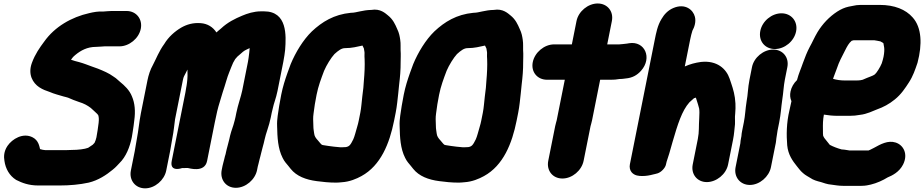

<svg xmlns="http://www.w3.org/2000/svg" viewBox="-20 -816 5174 1075"><path d="M353.1 24.5H233.1C226.5 24.5 212 21.6 204.3 18.8C200.3 2.7 195.7 -30 162.8 -47C108.6 -74.9 48.2 -37.8 22 0.8C0.4 32.8 1.1 62.9 4.8 84.5C11 129 32.9 167.5 69.5 190.7C70.1 191 71.2 191.6 71.9 192C102.5 207.6 140.7 222.5 193.6 222.5H313.6C369.6 222.5 425.4 217.7 476.5 206.5C530.1 193.7 576 163.3 611.1 134.1C629.2 119.9 640.7 105.4 648.2 98C685.6 61.9 707.2 6.7 717.9 -47C719.9 -57.2 721.2 -65 722.9 -77.3C726.9 -98.2 729.5 -124.5 731.7 -141.4C739.1 -193.1 735 -238.4 719.1 -275.4C705.2 -311.7 676.8 -337.4 652.4 -357.4L639.8 -368.5C633.5 -374.7 624.1 -382.3 615.3 -387.4C589.5 -406.5 558.2 -419.4 528.6 -431.4L494.4 -443.6C472.5 -451.4 451.6 -460.4 422.3 -468.5C406.5 -472.1 393.4 -476.1 377.5 -481.6C387 -494 386.7 -495.7 402 -508.5C432.1 -533.5 469.1 -553.5 516.5 -553.5C534.7 -553.5 555.6 -556.5 565.1 -556.5H649.1C702.5 -556.5 757.3 -600.1 768.3 -655C779.1 -709.2 742.9 -754.5 688.6 -754.5H604.6C587.9 -754.5 568.9 -751.7 559.2 -751.5C530.1 -753.2 502.6 -748 479.4 -742.4C381.1 -720.4 286.6 -666.9 227 -582.4C202.9 -550 176.9 -513.8 158.7 -464.2C134.5 -398.2 164.5 -351.2 199.4 -327.7C221.3 -313.4 237.6 -308.4 258.8 -300.9C281.3 -290.7 314.4 -282.4 335.8 -275.9C344.6 -273.3 353 -272 361 -269.1C381.3 -259.5 401.3 -252.5 421.9 -245.2C450.3 -236.5 469 -226.2 488.2 -211.7C500.8 -199.7 513.6 -189.2 524.2 -178.4L529.9 -171.3C533.2 -161.8 534.6 -149.8 532.2 -128.2C528.7 -101.7 525.1 -73 519.9 -47C517.7 -36.3 513.6 -25.1 509.3 -16.3L499.2 -5.6C491.9 -0.7 480.1 7.3 473.6 11.5C454.9 19 416.5 23.5 382.3 23.5C372.4 23.5 362.3 24.5 353.1 24.5Z M1018 -298 941.5 85C928.4 150.6 999.1 125.2 999.1 125.2C1006.9 125.2 1023.3 124.2 1030.9 124.5C1036.8 124.7 1125.7 154.5 1139.5 85L1182.7 -131C1186.8 -151.9 1191.3 -172.6 1196 -192.8C1204.5 -229.5 1216.3 -261.1 1227.3 -300.8C1241.1 -340.3 1251.9 -384.7 1263.9 -412.5C1273.9 -435.6 1277.3 -448.7 1285.3 -464.9L1296.9 -485.1C1300.2 -488.7 1304.2 -493.3 1309.4 -499.4C1315 -504.9 1327.1 -513.7 1340.7 -526.5C1347 -531.6 1352.7 -535 1363.9 -540.1C1368.1 -541.9 1372.8 -544.1 1377.9 -546.6C1377.4 -538.3 1376.5 -528.7 1375.3 -519.3L1371.7 -491.1C1370.8 -483.6 1369.7 -477.1 1368.3 -470L1336.2 -309C1329.5 -275.7 1312.3 -229.7 1303.2 -184L1298.6 -161C1297.4 -154.7 1295.8 -148.3 1293.8 -141L1287 -116.5C1278.7 -93.6 1269.1 -63.2 1263.7 -36C1260.7 -20.8 1249.5 15.1 1244.5 40L1243.3 46.1C1240.7 53.8 1237.4 65.8 1235.3 76C1234.2 81.4 1232.2 86.5 1231.1 92C1229.3 101.3 1227.3 106 1225.9 113L1221.3 136C1210.6 189.9 1245.6 235.5 1300.5 235.5C1355.4 235.5 1408.6 189.9 1419.3 136L1423.1 117C1424.9 108.1 1429.9 93.3 1433.3 76C1435.1 67.2 1439 57.4 1442.5 40C1446.4 20.5 1455.9 -7.2 1461.3 -34C1468.4 -69.5 1486.3 -109 1496 -158L1501.2 -184C1502.6 -190.8 1505.3 -199.6 1507 -208C1513.1 -238.2 1525.4 -265 1533.8 -307L1566.3 -470C1568.8 -482.2 1570.8 -493.9 1572.5 -506.4L1576.3 -535.6C1576.4 -536.1 1576.5 -537 1576.5 -537.6C1582.4 -616.6 1589.4 -752.5 1458.2 -752.5H1441.2C1401.6 -752.5 1364.5 -740.4 1335.7 -728.1C1295.5 -711.3 1254.8 -691.4 1217.5 -656.5L1203.2 -644.5C1199.1 -641.1 1196 -638.4 1191.8 -634.4C1172.2 -664.5 1142.3 -683.6 1103.8 -686.4C1061.5 -689.7 1026 -679.4 994.4 -661.3C959.5 -640.8 923.2 -609.4 899.6 -569.7C870.2 -529.6 854.3 -486.5 835.8 -451.6C821.7 -427 811.5 -395.6 805.8 -367L768.8 -182C759.4 -134.8 754.9 -82.1 746.5 -40C742.1 -17.9 738 12.4 734.5 30L712.7 139C701.9 193.2 738.1 238.5 792.4 238.5C847.2 238.5 900.1 192.4 910.7 139L932.5 30C937.1 6.8 940.8 -21.8 945.1 -43C952.7 -81 955.5 -115.3 960.1 -148.1L1003.8 -367C1008 -388.4 1011.7 -390.5 1021.3 -409.9L1029.5 -426.5C1030.8 -403.4 1030.4 -380.8 1026.9 -352.6C1025.9 -347.1 1025.1 -341.6 1024.5 -335.8L1022.8 -327C1020.9 -317.6 1020 -308.2 1018 -298Z M1947.6 -744.5C1946.7 -744.5 1945.1 -744.4 1943.9 -744.3C1849.8 -735.1 1783.2 -693.7 1726.2 -640.3C1677.1 -592.7 1634.8 -522.7 1607.5 -456.9C1607.4 -456.5 1607.1 -455.7 1606.9 -455.2L1589.2 -406.9C1576 -369.5 1563.7 -331.5 1554.6 -286C1550.3 -264.5 1546.7 -245.1 1543.1 -223.1C1538.1 -184.9 1529.7 -150.6 1531.5 -110.4C1533 -46.8 1535.5 15.2 1562.5 68.2C1572.3 88.7 1585.2 101.6 1594 112.5L1607.6 129.5C1640.4 170.4 1692.6 190.4 1753.8 198.2C1787.4 202.5 1820.3 206.5 1862.8 206.5C1873.6 206.5 1883.3 205.2 1893.5 204.4C1938 201.7 1976.4 184.9 2003.7 169.9C2112 110.6 2161 -12.8 2186.4 -140L2195.4 -185C2202.9 -222.4 2205.9 -260.4 2209.7 -292.4L2214.7 -342.2C2220.1 -385.9 2223.5 -426 2223.1 -467.5C2223.1 -488.3 2224.9 -510.2 2222.9 -534.9C2221.8 -550.1 2224.6 -569 2220.8 -593.5C2218.1 -611.5 2215.1 -631 2203.8 -653.8C2192.8 -679.4 2180.5 -707.4 2151.9 -730C2138.9 -740.2 2110.1 -769.6 2058.9 -760.5C2010.3 -759.8 1974.9 -744.5 1947.6 -744.5ZM2009.5 -560.9C2011.8 -556 2013.7 -551.8 2017.4 -544.7C2018.2 -541.1 2019.1 -534.3 2020.7 -524.6C2021.9 -518.7 2019.6 -507.3 2021.5 -484.2C2023.1 -449.4 2021.1 -405.7 2017.3 -363.6L2014.4 -324.2L2008.3 -274.1C2004.9 -245.9 2003 -213.1 1997.4 -185L1988.4 -140C1986.1 -128.5 1983.5 -118.1 1980 -106.8C1972.2 -80.4 1965.4 -52 1958 -36C1941.9 -3 1935.3 3.8 1916.9 7.5C1910.9 7.6 1905.4 7.9 1896.8 8.5H1884.2C1862.8 6.4 1835.5 4.3 1818.5 1.1C1805.2 -1.4 1787.4 -3 1782.5 -5.2C1775.2 -10.2 1769.1 -20 1760.7 -29C1747.2 -43.7 1740.5 -53.4 1738.8 -69.8C1737.1 -87.4 1734.7 -88.4 1734.4 -114C1733.6 -142.6 1731.9 -155.4 1735.7 -181.7C1739.2 -213 1745.4 -250.1 1752.4 -285C1762.3 -334.8 1777.3 -373.5 1794.6 -419.7C1808.3 -451.8 1833.6 -492.7 1852.5 -513.2C1875.2 -533.8 1892.4 -546.5 1912.1 -546.5C1951.7 -546.5 1979.3 -554.6 2009.5 -560.9Z M2633.6 -744.5C2632.7 -744.5 2631.1 -744.4 2629.9 -744.3C2535.8 -735.1 2469.2 -693.7 2412.2 -640.3C2363.1 -592.7 2320.8 -522.7 2293.5 -456.9C2293.4 -456.5 2293.1 -455.7 2292.9 -455.2L2275.2 -406.9C2262 -369.5 2249.7 -331.5 2240.6 -286C2236.3 -264.5 2232.7 -245.1 2229.1 -223.1C2224.1 -184.9 2215.7 -150.6 2217.5 -110.4C2219 -46.8 2221.5 15.2 2248.5 68.2C2258.3 88.7 2271.2 101.6 2280 112.5L2293.6 129.5C2326.4 170.4 2378.6 190.4 2439.8 198.2C2473.4 202.5 2506.3 206.5 2548.8 206.5C2559.6 206.5 2569.3 205.2 2579.5 204.4C2624 201.7 2662.4 184.9 2689.7 169.9C2798 110.6 2847 -12.8 2872.4 -140L2881.4 -185C2888.9 -222.4 2891.9 -260.4 2895.7 -292.4L2900.7 -342.2C2906.1 -385.9 2909.5 -426 2909.1 -467.5C2909.1 -488.3 2910.9 -510.2 2908.9 -534.9C2907.8 -550.1 2910.6 -569 2906.8 -593.5C2904.1 -611.5 2901.1 -631 2889.8 -653.8C2878.8 -679.4 2866.5 -707.4 2837.9 -730C2824.9 -740.2 2796.1 -769.6 2744.9 -760.5C2696.3 -759.8 2660.9 -744.5 2633.6 -744.5ZM2695.5 -560.9C2697.8 -556 2699.7 -551.8 2703.4 -544.7C2704.2 -541.1 2705.1 -534.3 2706.7 -524.6C2707.9 -518.7 2705.6 -507.3 2707.5 -484.2C2709.1 -449.4 2707.1 -405.7 2703.3 -363.6L2700.4 -324.2L2694.3 -274.1C2690.9 -245.9 2689 -213.1 2683.4 -185L2674.4 -140C2672.1 -128.5 2669.5 -118.1 2666 -106.8C2658.2 -80.4 2651.4 -52 2644 -36C2627.9 -3 2621.3 3.8 2602.9 7.5C2596.9 7.6 2591.4 7.9 2582.8 8.5H2570.2C2548.8 6.4 2521.5 4.3 2504.5 1.1C2491.2 -1.4 2473.4 -3 2468.5 -5.2C2461.2 -10.2 2455.1 -20 2446.7 -29C2433.2 -43.7 2426.5 -53.4 2424.8 -69.8C2423.1 -87.4 2420.7 -88.4 2420.4 -114C2419.6 -142.6 2417.9 -155.4 2421.7 -181.7C2425.2 -213 2431.4 -250.1 2438.4 -285C2448.3 -334.8 2463.3 -373.5 2480.6 -419.7C2494.3 -451.8 2519.6 -492.7 2538.5 -513.2C2561.2 -533.8 2578.4 -546.5 2598.1 -546.5C2637.7 -546.5 2665.3 -554.6 2695.5 -560.9Z M3207.8 -698 3181.8 -567.5H3082.3C3027.4 -567.5 2973.8 -522.4 2962.9 -468C2952 -413 2988.7 -369.5 3042.8 -369.5H3142.3L3096.8 -142C3095.8 -136.8 3091.3 -124.1 3088.5 -110L3049.7 84C3038.8 138.6 3073.9 183.5 3128.9 183.5C3183.9 183.5 3236.8 138.6 3247.7 84L3286.5 -110C3287.4 -114.5 3291.9 -127.3 3294.8 -142L3340.3 -369.5H3400.8C3417 -369.5 3430.9 -370.4 3447.5 -373.5C3458 -373.6 3470.9 -374.5 3484.3 -376.8C3519.4 -379.9 3546.6 -394.3 3569.1 -419.7C3633.5 -491.9 3590.1 -588.1 3502.1 -573.9L3490.5 -571.9C3476.2 -569.4 3457.9 -568.9 3446.9 -567.5H3379.8L3405.8 -698C3416.7 -752.5 3380.6 -796.5 3326.5 -796.5C3272.5 -796.5 3218.7 -752.5 3207.8 -698Z M3937.4 203.5C3990.8 203.5 4045.6 159.9 4056.5 105L4084.5 -35C4091 -67.4 4091.7 -92.4 4094.9 -117.7C4095 -118.5 4095.1 -120.1 4095.2 -121.2C4096.2 -151.9 4093.4 -153.2 4096.4 -180.4C4098.6 -200.8 4098.1 -218.5 4097.7 -236.5C4095.5 -281.8 4085.1 -316.6 4073.8 -349.8L4065 -375.8C4046.7 -429.8 3995.3 -479 3904.9 -469.2C3872.3 -464.7 3843.8 -457.1 3814.1 -443.9L3843.9 -593C3847.5 -611.3 3852.9 -632.6 3856.7 -644C3868.2 -664.4 3877.8 -693.5 3870.8 -721.8C3861.1 -761.2 3816.4 -798.5 3751.3 -771.7C3718.8 -758.4 3698 -734.1 3683.9 -709.9C3661.4 -673.5 3653.5 -631.1 3645.5 -591L3506.7 104C3503.4 120.5 3507 137.2 3516.3 148.4C3533.1 168.3 3558.1 169.6 3576.8 169.5C3598.2 169.5 3619.1 165.7 3636 161C3652.1 156.5 3669.4 157.2 3690.4 135.6C3710.8 114.6 3708.8 100.5 3712.3 89.6C3724.7 51.3 3728.7 41 3745.8 -22C3774.3 -119.7 3797.9 -195.9 3839.9 -243C3845.4 -248.7 3853.9 -255.8 3865.4 -265.9C3868.3 -267 3872.1 -268.3 3876.1 -269.4C3879.9 -257.8 3883.7 -245.8 3887.7 -232.8C3889.6 -225.4 3891.9 -217 3894.4 -208.8C3896.5 -196.6 3896.4 -178.3 3895 -156C3891.7 -106.7 3895.4 -79.8 3887.1 -38L3858.5 105C3847.8 159 3883.3 203.5 3937.4 203.5Z M4190.3 -440 4176.4 -370C4167 -323.1 4167.7 -286.6 4160.3 -249.2C4152.8 -202.1 4152.7 -171.2 4144.9 -132L4135.3 -84C4133.1 -73.3 4131.8 -64.2 4131.1 -53.3L4128.9 -42C4126.9 -32.2 4125.8 -24.1 4125.1 -13.3L4098.5 120C4087.7 174.2 4123.9 219.5 4178.2 219.5C4233 219.5 4285.9 173.4 4296.5 120L4321 -2.7C4325.4 -19.5 4325.8 -36.5 4326.9 -42C4330.2 -58.4 4331.3 -74.3 4333.3 -84L4342.9 -132C4352.5 -180.2 4353.4 -215.3 4359.7 -256.6C4366.2 -297.3 4367.6 -335.9 4374.4 -370L4388.3 -440C4399.2 -494.5 4363.1 -538.5 4309 -538.5C4255 -538.5 4201.2 -494.5 4190.3 -440ZM4236.9 -643C4225.6 -586.8 4262.7 -541.5 4318.6 -541.5C4372.8 -541.5 4426.3 -584.8 4437.3 -640C4448.5 -696.4 4410.4 -741.5 4355.5 -741.5C4301.3 -741.5 4247.9 -698.2 4236.9 -643Z M4692 20.6C4668.1 14 4645.9 5.5 4626.1 -4.9L4596.8 -41.5C4593.8 -45.3 4593.1 -47.1 4588.8 -55.8C4587.8 -60.6 4587.5 -72 4587.6 -89.5C4587.1 -120.8 4587.2 -142.9 4592.9 -174.3C4615.9 -170.3 4644 -167.5 4671.4 -167.5H4737.4C4757.7 -167.5 4776.4 -169.4 4794.9 -172.9C4834.7 -177.2 4867.9 -195.1 4889.1 -203C4925.6 -215.9 4958.5 -233.2 4989.8 -259C5025.7 -287.6 5048.9 -323.5 5069 -354.6C5092 -389.8 5103.7 -425.4 5116.5 -462.7C5116.7 -463.4 5117.1 -464.7 5117.4 -465.7C5143.9 -566.7 5141.5 -661.2 5089.8 -718.6C5051.2 -762.7 4988.8 -788.5 4905.4 -788.5H4798.4C4783.3 -788.5 4767.9 -786.5 4751.8 -782.6L4731.6 -778.7C4708.9 -773.7 4689 -764.7 4667.7 -751.2C4623.2 -722.2 4585.7 -682.8 4557.2 -636.1C4540.6 -608.4 4527.2 -576.9 4514.3 -554.5C4498 -523.8 4487.4 -495.7 4475.2 -462.5C4465.6 -433.2 4452.4 -406.4 4442.3 -367.5C4424.2 -350.4 4410.9 -327.4 4406.2 -304C4402.3 -284.7 4403.2 -268.1 4411.3 -249.4C4407.5 -233.5 4403.5 -215.2 4400.4 -199.8C4382.7 -125.7 4383 -59.5 4387.5 -2.7C4392.4 50.3 4418.1 85.1 4441.6 114.5L4455.2 131.5C4462 139.9 4467 145.5 4475.9 153C4489.5 165.8 4508.6 174.3 4516.2 179.8C4533.3 192 4554.4 198 4576.7 203.5C4590.8 207.3 4608.4 216.1 4639.1 218.4C4654.5 220.2 4674.6 224.5 4700.2 224.5H4803.2C4826.3 224.5 4843.8 220.2 4855.7 217.4C4888.9 209.5 4924.7 193.1 4949.6 177.4C4974.9 167.1 5015.1 147.5 5036.5 104.8C5065.6 46.6 5038.8 -4.1 4994.3 -18.1C4951.6 -31.5 4911.1 -9.1 4872.7 12.2C4856.7 20.9 4843.9 26.5 4842.7 26.5H4736.7C4729.6 26.5 4715.9 21.8 4692 20.6ZM4759.2 -590.5H4875.6C4891.5 -587.7 4890.7 -588.3 4909.3 -584.3L4922.3 -577C4923 -576.5 4924.5 -575.4 4926.2 -573.9C4927.4 -568.7 4928.1 -561 4930.3 -550.6C4932.1 -541 4931.2 -519.2 4926.9 -498C4924.8 -487.2 4921.2 -475.3 4917 -461.6C4908.3 -439.7 4888 -407.6 4878.2 -399.5C4867.9 -390.9 4844.4 -385.2 4810 -369.5C4807.1 -368.2 4793.5 -365.5 4777 -365.5H4708C4685.3 -365.5 4663.5 -369 4644.2 -374.6C4645.3 -378 4646.4 -381.4 4648 -385.8L4665.4 -432.2C4678.9 -472.6 4691.6 -494 4711.3 -533.1C4723.9 -558.1 4732.2 -573.7 4748.4 -587.7C4752.8 -588.9 4759 -590.5 4759.2 -590.5Z"/></svg>

Font: Smoothie
Style: ExBdIt
Weight: 800
Foundry: Cannot Into Space Fonts
Version: Version 0.8